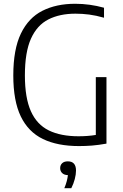

<svg xmlns="http://www.w3.org/2000/svg" viewBox="-20 -769 654 1018"><path d="M399 5.5Q285 5.5 207.5 -32Q130 -69.5 90.2 -151.8Q50.5 -234 50.5 -369Q50.5 -507.5 90.8 -591Q131 -674.5 204.8 -711.8Q278.5 -749 378.5 -749Q456 -749 531.5 -728V-675Q489.5 -687 452.8 -691.8Q416 -696.5 380 -696.5Q296.5 -696.5 236.5 -666Q176.5 -635.5 144.2 -564Q112 -492.5 112 -369Q112 -250 143.8 -179.2Q175.5 -108.5 238.8 -77.5Q302 -46.5 396.5 -46.5Q446 -46.5 488 -53.5V-360H544.5V-7.5Q502 0 468 2.8Q434 5.5 399 5.5ZM321 229Q330 207.5 334.2 190.8Q338.5 174 340 159.5Q320.5 159 309.8 148.8Q299 138.5 299 122.5Q299 106.5 309.5 96.5Q320 86.5 339.5 86.5Q383 86.5 383 135.5Q383 155.5 376.5 180.5Q370 205.5 358 229Z"/></svg>

Font: Encode Sans SmCnd Lt
Style: Regular
Weight: 300
Width: 4
Designer: Multiple Designers
Foundry: Impallari Type
Version: Version 3.002; ttfautohint (v1.8.3) -l 8 -r 50 -G 200 -x 14 